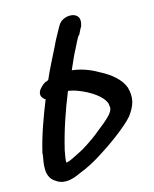

<svg xmlns="http://www.w3.org/2000/svg" viewBox="-108 -715 681 850"><g transform="rotate(-15 233.0 -290.0)"><path d="M19 -81H20C13 -39 -3 22 46 49C79 73 122 60 155 44C193 30 232 9 267 -14C304 -36 400 -104 432 -143C446 -162 458 -182 463 -203C468 -225 466 -247 460 -268C445 -309 404 -341 364 -362C333 -380 293 -400 240 -406C254 -437 267 -469 283 -498C292 -516 300 -533 309 -547L312 -548L327 -578L329 -579C333 -592 337 -603 334 -617C326 -644 293 -646 271 -638C259 -634 247 -626 239 -612L224 -585C213 -566 202 -545 192 -523C172 -482 148 -438 128 -391L112 -385C100 -379 85 -361 85 -361C70 -341 77 -322 95 -312C67 -242 37 -162 19 -83ZM118 -71C138 -157 168 -243 200 -322C211 -321 227 -317 243 -311C294 -292 347 -258 359 -222C361 -211 362 -201 361 -197C359 -190 356 -184 349 -175C343 -168 326 -150 293 -125C259 -96 234 -80 219 -70C201 -58 189 -51 172 -43C146 -30 129 -20 111 -17C110 -26 114 -51 118 -71Z"/></g></svg>

Font: Stray Cat
Style: ExBlkObl
Weight: 1000
Version: Version 1.0